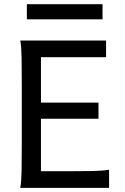

<svg xmlns="http://www.w3.org/2000/svg" viewBox="-20 -909 606 929"><path d="M456.5 -412.6V-334.5H178.2V-80.6H307.1Q379.9 -80.6 429.2 -81.5Q478.5 -82.5 507.8 -87.9V0H78.1Q83.5 -29.3 84.5 -84.7Q85.4 -140.1 85.4 -212.4V-500.5Q85.4 -572.8 84.5 -628.2Q83.5 -683.6 78.1 -712.9H493.2V-632.3H178.2V-412.6ZM109.9 -888.7H476.1V-815.4H109.9Z"/></svg>

Font: Andika Am
Style: Regular
Weight: 400
Designer: Victor Gaultney, Annie Olsen, Julie Remington, Don Collingsworth, Eric Hays, Becca Hirsbrunner
Foundry: SIL International
Version: Version 5.000